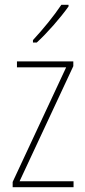

<svg xmlns="http://www.w3.org/2000/svg" viewBox="-20 -784 357 804"><path d="M267 -757V-764H237C204 -715 163 -665 118 -616V-606H134C177 -645 233 -709 267 -757ZM288 0V-25H62L287 -507V-527H51V-502H257L33 -22V0Z"/></svg>

Font: Noto Sans Lao UI Cond Thin
Style: Regular
Weight: 100
Width: 3
Designer: Monotype Design Team
Foundry: Monotype Imaging Inc.
Version: Version 2.000